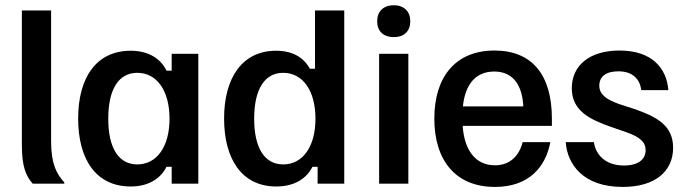

<svg xmlns="http://www.w3.org/2000/svg" viewBox="-20 -707 2638 739"><path d="M227.5 0V-5C198.3 -36.7 176.7 -75.8 176.7 -162.5V-666.7H64.2V-149.2C64.2 -70 77.5 -32.5 105.8 0Z M483.3 10.8C556.7 10.8 600.8 -24.2 620.8 -65H640.8V0H743.3V-500H640.8V-435H620.8C600.8 -477.5 555.8 -511.7 483.3 -511.7C350 -511.7 280.8 -407.5 280.8 -250.8C280.8 -95 348.3 10.8 483.3 10.8ZM508.3 -74.2C437.5 -74.2 396.7 -135.8 396.7 -250C396.7 -365 437.5 -426.7 508.3 -426.7C584.2 -426.7 632.5 -357.5 632.5 -250C632.5 -143.3 584.2 -74.2 508.3 -74.2Z M1043.3 10.8C1118.3 10.8 1162.5 -24.2 1182.5 -65H1202.5V0H1305V-666.7H1192.5V-442.5H1172.5C1150 -484.2 1108.3 -511.7 1042.5 -511.7C912.5 -511.7 842.5 -407.5 842.5 -250.8C842.5 -95 910.8 10.8 1043.3 10.8ZM1070 -74.2C999.2 -74.2 958.3 -135.8 958.3 -250C958.3 -365 999.2 -426.7 1070 -426.7C1145.8 -426.7 1194.2 -357.5 1194.2 -250C1194.2 -143.3 1145.8 -74.2 1070 -74.2Z M1495.8 -564.2C1536.7 -564.2 1559.2 -588.3 1559.2 -625C1559.2 -661.7 1536.7 -686.7 1495.8 -686.7C1454.2 -686.7 1431.7 -661.7 1431.7 -625C1431.7 -588.3 1454.2 -564.2 1495.8 -564.2ZM1551.7 0V-500H1439.2V0Z M1885 12.5C2015 12.5 2080 -63.3 2098.3 -160H1991.7C1978.3 -107.5 1943.3 -70.8 1885 -70.8C1808.3 -70.8 1766.7 -131.7 1760.8 -222.5H2104.2V-250C2104.2 -421.7 2025.8 -512.5 1883.3 -512.5C1732.5 -512.5 1651.7 -410 1651.7 -250.8C1651.7 -90.8 1732.5 12.5 1885 12.5ZM1761.7 -297.5C1770.8 -385 1812.5 -431.7 1882.5 -431.7C1950.8 -431.7 1990 -384.2 1994.2 -297.5Z M2376.7 12.5C2502.5 12.5 2570.8 -48.3 2570.8 -138.3C2570.8 -225.8 2505 -258.3 2421.7 -287.5L2362.5 -306.7C2311.7 -325 2286.7 -344.2 2286.7 -377.5C2286.7 -411.7 2311.7 -432.5 2360 -432.5C2416.7 -432.5 2443.3 -400.8 2448.3 -360H2552.5C2545.8 -445 2489.2 -512.5 2364.2 -512.5C2249.2 -512.5 2180.8 -455 2180.8 -367.5C2180.8 -280.8 2249.2 -247.5 2332.5 -218.3L2392.5 -197.5C2442.5 -180 2465 -160 2465 -129.2C2465 -94.2 2437.5 -70 2381.7 -70C2308.3 -70 2272.5 -113.3 2265.8 -160H2157.5C2163.3 -75 2224.2 12.5 2376.7 12.5Z"/></svg>

Font: Familjen Grotesk Medium
Style: Regular
Weight: 500
Designer: Anders Wikstroem, Jonas Baeckman, Matilda Gysing, Kristian Moeller
Foundry: Familjen STHLM AB
Version: Version 2.000